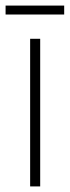

<svg xmlns="http://www.w3.org/2000/svg" viewBox="-38 -668 250 688"><path d="M106 0H70V-529H106ZM192 -648V-616H-18V-648Z"/></svg>

Font: Noto Sans Malayalam ExtraCondensed ExtraLight
Style: Regular
Weight: 200
Width: 2
Designer: Jelle Bosma - Monotype Design Team
Foundry: Monotype Imaging Inc.
Version: Version 2.104; ttfautohint (v1.8.4.7-5d5b)